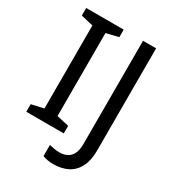

<svg xmlns="http://www.w3.org/2000/svg" viewBox="-212 -885 1037 1144"><g transform="rotate(30 306.0 -313.0)"><path d="M298 -51H40V-103L124 -122V-693L40 -713V-765H298V-713L214 -693V-122L298 -103ZM335 139Q311 139 293 135.5Q275 132 261 126V50Q277 54 295 57Q313 60 333 60Q358 60 380.5 50Q403 40 417 15Q431 -10 431 -55V-765H521V-62Q521 7 498 51.5Q475 96 433 117.5Q391 139 335 139Z"/></g></svg>

Font: Noto Sans Tamil UI
Style: Regular
Weight: 400
Designer: Jelle Bosma - Monotype Design Team
Foundry: Monotype Imaging Inc.
Version: Version 2.004